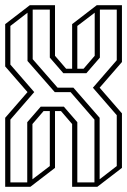

<svg xmlns="http://www.w3.org/2000/svg" viewBox="-20 -720 490 740"><path d="M0 0V-266L86 -365L0 -464V-627L95 -700H192V-505L235 -455H258V-627L353 -700H450V-481L364 -382L450 -283V-73L355 0H258V-242L215 -292H192V-73L97 0ZM224 -438 172 -498V-683H106V-492L202 -382H263L364 -266V-29L430 -80V-276L338 -382L339 -383L430 -488V-683H365V-498L313 -438ZM345 -505V-671L278 -620V-455H302ZM20 -259V-17H85V-249L137 -309H226L278 -249V-17H344V-259L252 -365H191L86 -485V-671L20 -620V-471L112 -365L111 -364ZM105 -242V-29L172 -80V-292H148Z"/></svg>

Font: Imposible
Style: Regular
Weight: 400
Designer: Rodrigo Fuenzalida
Foundry: fragTYPE
Version: Version 1.000